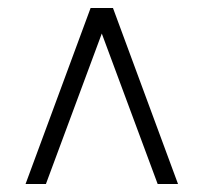

<svg xmlns="http://www.w3.org/2000/svg" viewBox="-20 -728 510 481"><path d="M44 -267 207 -708H263L426 -267H375L235 -644L95 -267Z"/></svg>

Font: Georama Light
Style: Regular
Weight: 300
Designer: Jean-Baptiste Levee
Foundry: Production Type
Version: Version 1.000